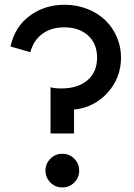

<svg xmlns="http://www.w3.org/2000/svg" viewBox="-20 -784 569 818"><path d="M24.9 -585.9Q42.5 -668.9 106 -716.3Q169.4 -763.7 255.4 -763.7Q307.1 -763.7 352.3 -745.8Q397.5 -728 428.7 -697.8Q460 -667.5 477.8 -626.2Q495.6 -585 495.6 -539.1Q495.6 -452.6 438.7 -389.4Q381.8 -326.2 295.4 -316.9V-215.3H195.3V-412.1Q213.4 -407.2 241.7 -407.2Q311 -407.2 352.3 -441.9Q393.6 -476.6 393.6 -538.6Q393.6 -598.1 355.2 -632.8Q316.9 -667.5 253.4 -667.5Q197.8 -667.5 159.9 -639.4Q122.1 -611.3 109.4 -561.5ZM194.8 -6.3Q173.8 -27.3 173.8 -57.1Q173.8 -86.9 194.8 -107.9Q215.8 -128.9 245.6 -128.9Q275.4 -128.9 296.4 -107.9Q317.4 -86.9 317.4 -57.1Q317.4 -27.3 296.4 -6.3Q275.4 14.6 245.6 14.6Q215.8 14.6 194.8 -6.3Z"/></svg>

Font: Spartan MB SemBd
Style: Regular
Weight: 600
Designer: Matt Bailey, Mirko Velimirovic
Foundry: Matt Bailey
Version: Version 1.005